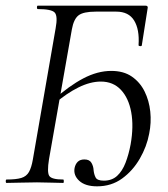

<svg xmlns="http://www.w3.org/2000/svg" viewBox="-25 -645 591 677"><path d="M317.4 12Q275.6 12 254.4 -7.5Q233.2 -27 238 -52.8Q241 -66.8 249.4 -74.8Q257.8 -82.8 272.6 -82.8Q290.6 -82.8 297.5 -70.8Q304.4 -58.8 305 -45.2Q306.4 -30.4 312.2 -19.2Q318 -8 341.2 -8Q369.6 -8 388 -24.9Q406.4 -41.8 417.7 -71.2Q429 -100.6 435.6 -136Q446.8 -199.6 437.7 -249.4Q428.6 -299.2 401.3 -328.3Q374 -357.4 330.6 -357.4Q293.4 -357.4 251.6 -336.7Q209.8 -316 168 -279.8L164.6 -293.6Q218.2 -342 268.6 -368.5Q319 -395 367.4 -395Q410.8 -395 439.7 -375.1Q468.6 -355.2 484.7 -322.8Q500.8 -290.4 504.9 -251.5Q509 -212.6 501 -173.6Q492.6 -128.2 467.9 -85.5Q443.2 -42.8 405.4 -15.4Q367.6 12 317.4 12ZM-2 0Q-4.8 0 -4.8 -6Q-4.8 -12 -2 -12Q32.2 -12 50.3 -17.6Q68.4 -23.2 77.2 -38.8Q86 -54.4 90.8 -82.4L171.2 -545.4Q179.2 -588.6 167.8 -600.8Q156.4 -613 108.2 -613Q105.2 -613 105.2 -619Q105.2 -625 108.2 -625H488.4Q498.2 -625 495.4 -614.6L475 -485Q474.8 -481.8 468.8 -482.4Q462.8 -483 463.6 -486.6Q467.2 -541.2 448 -572.6Q428.8 -604 385 -604H312.8Q269.2 -604 252.1 -591Q235 -578 228.4 -541.4L147.8 -83.6Q140.4 -37.6 148.7 -24.8Q157 -12 198 -12Q200 -12 200 -6Q200 0 198 0Q177.6 0 154.6 -1Q131.6 -2 105.4 -2Q75 -2 47.3 -1Q19.6 0 -2 0Z"/></svg>

Font: Cormorant Infant Light
Style: Italic
Weight: 300
Italic angle: -10°
Designer: Christian Thalmann (Catharsis Fonts)
Foundry: Catharsis Fonts
Version: Version 4.001